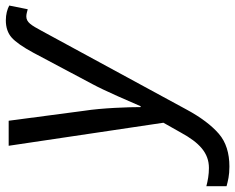

<svg xmlns="http://www.w3.org/2000/svg" viewBox="-190 -490 826 675"><g transform="rotate(-90 223.5 -153.0)"><path d="M-25 240C22 240 61 228 90 203C119 178 148 140 175 90L452 -420C472 -457 482 -474 503 -474C512 -474 523 -470 528 -469L541 -534C528 -541 510 -546 489 -546C464 -546 444 -539 429 -526C413 -512 395 -486 375 -449L265 -242C242 -200 200 -102 187 -72H184C184 -113 181 -207 171 -271L136 -536H48L129 8L94 70C59 134 23 168 -30 168C-54 168 -75 164 -94 159V230C-75 235 -57 240 -25 240Z"/></g></svg>

Font: BC Sans
Style: Italic
Weight: 400
Italic angle: -12°
Designer: Monotype Design Team
Designer: Province of B.C.
Foundry: Monotype Imaging Inc.
Version: Version 2.000;GOOG;noto-source:20170915:90ef993387c0